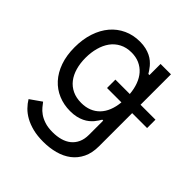

<svg xmlns="http://www.w3.org/2000/svg" viewBox="-205 -698 1059 1059"><g transform="rotate(45 324.5 -169.0)"><path d="M296.9 215.9Q251.1 215.9 215.4 206.9Q179.7 197.8 152.5 182.7Q125.4 167.6 106 147.7Q86.6 127.8 73.9 106.5L140.6 59.7Q149.1 71 160.7 85.2Q172.2 99.4 190 112Q207.7 124.6 233.7 133.3Q259.6 142 296.9 142Q329.9 142 357.8 134.2Q385.7 126.4 405.9 110.1Q426.1 93.8 437.5 68.9Q448.9 44 448.9 9.9V-100.9H441.8Q437.1 -93.4 430.9 -83.6Q424.7 -73.9 416 -63.6Q407.3 -53.3 395.2 -43.5Q383.2 -33.7 367 -25.9Q350.9 -18.1 330.1 -13.3Q309.3 -8.5 282.7 -8.5Q233.3 -8.5 190.9 -26.3Q148.4 -44 117.4 -78.1Q86.3 -112.2 68.7 -161.9Q51.1 -211.6 51.1 -275.6Q51.1 -338.4 68.2 -389.6Q85.2 -440.7 115.9 -476.9Q146.7 -513.1 189.6 -532.8Q232.6 -552.6 284.1 -552.6Q310.7 -552.6 331.5 -547.6Q352.3 -542.6 368.4 -534.6Q384.6 -526.6 396.7 -516.3Q408.7 -506 417.4 -495.7Q426.1 -485.4 432.4 -475.7Q438.6 -465.9 443.2 -458.8H451.7V-545.5H532.7V-308.2H649.1V-242.9H532.7V15.6Q532.7 68.5 514.2 106.4Q495.7 144.2 463.8 168.5Q431.8 192.8 388.8 204.4Q345.9 215.9 296.9 215.9ZM294 -83.8Q328.1 -83.8 355.1 -94.6Q382.1 -105.5 401.8 -125.9Q421.5 -146.3 433.4 -175.8Q445.3 -205.3 448.9 -242.9H336.6V-308.2H448.9Q445.7 -346.2 434.1 -377.3Q422.6 -408.4 403.1 -430.6Q383.5 -452.8 356.2 -465Q328.8 -477.3 294 -477.3Q254.3 -477.3 224.3 -461.6Q194.2 -446 174.5 -418.9Q154.8 -391.7 144.9 -355.1Q134.9 -318.5 134.9 -277Q134.9 -234.4 145.1 -198.9Q155.2 -163.4 175.1 -137.8Q195 -112.2 224.8 -98Q254.6 -83.8 294 -83.8Z"/></g></svg>

Font: Fast_Sans-Dotted
Style: Regular
Weight: 400
Version: Version 3.018